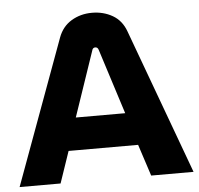

<svg xmlns="http://www.w3.org/2000/svg" viewBox="-51 -765 846 817"><g transform="rotate(-5 371.5 -356.0)"><path d="M0 0 227 -619Q244 -665 283 -688.5Q322 -712 371 -712Q420 -712 459 -689.5Q498 -667 515 -620L743 0H562L518 -135H221L175 0ZM264 -274H475L386 -553Q384 -559 380.5 -561.5Q377 -564 372 -564Q367 -564 363.5 -561Q360 -558 359 -553Z"/></g></svg>

Font: MuseoModerno Thin
Style: Bold
Weight: 700
Version: Version 1.003